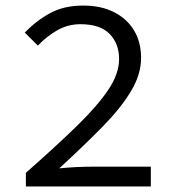

<svg xmlns="http://www.w3.org/2000/svg" viewBox="-20 -670 640 690"><path d="M73 0V-49Q181 -144 255.5 -216.5Q330 -289 369 -347Q408 -405 408 -458Q408 -513 374 -548Q340 -583 269 -583Q224 -583 185.5 -561Q147 -539 116 -506L69 -553Q112 -597 161.5 -623.5Q211 -650 279 -650Q343 -650 389.5 -626.5Q436 -603 461.5 -561Q487 -519 487 -462Q487 -402 450 -341Q413 -280 346.5 -212.5Q280 -145 193 -65Q223 -68 253 -69.5Q283 -71 312 -71H522V0Z"/></svg>

Font: Source Code Pro
Style: Regular
Weight: 400
Monospace: yes
Designer: Paul D. Hunt, Teo Tuominen
Foundry: Adobe Systems Incorporated
Version: Version 1.018;hotconv 1.0.116;makeotfexe 2.5.65601